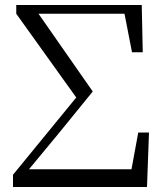

<svg xmlns="http://www.w3.org/2000/svg" viewBox="-20 -748 647 768"><path d="M32 0H568L576 -218H533L506 -71H96L216 -216L351 -382L134 -693H478L508 -539H551L547 -728H45V-693L285 -358L32 -49Z"/></svg>

Font: Source Han Serif CN
Style: Regular
Weight: 400
Designer: Ryoko NISHIZUKA 西塚涼子 (kana & ideographs); Frank Grießhammer (Latin, Greek & Cyrillic); Wenlong ZHANG 张文龙 (bopomofo); San
Foundry: Adobe
Version: Version 2.003;hotconv 1.1.1;makeotfexe 2.6.0